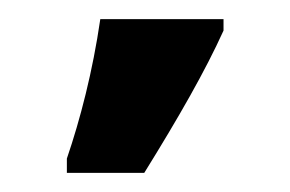

<svg xmlns="http://www.w3.org/2000/svg" viewBox="-20 -787 304 201"><path d="M50 -606H131C167 -664 195 -713 214 -755V-767H85C77 -712 64 -662 50 -621Z"/></svg>

Font: Kathrein 77 Bold Condensed
Style: Regular
Weight: 700
Width: 3
Designer: Lazydogs Typefoundry, based on Open Sans by Ascender Corporation
Foundry: Lazydogs Typefoundry
Version: Version 1.003;PS 001.003;hotconv 1.0.88;makeotf.lib2.5.64775